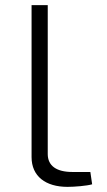

<svg xmlns="http://www.w3.org/2000/svg" viewBox="-20 -720 416 748"><path d="M166 -700H103V-108C103 -33 158 8 243 8C270 8 319 4 339 -2L332 -50H262C200 -50 166 -74 166 -120Z"/></svg>

Font: Exo 2 Light Expanded
Style: Regular
Weight: 300
Width: 7
Designer: Natanael Gama
Version: Version 1.001;PS 001.001;hotconv 1.0.70;makeotf.lib2.5.58329